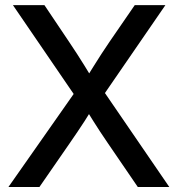

<svg xmlns="http://www.w3.org/2000/svg" viewBox="-20 -748 711 768"><path d="M13.7 0 302.7 -412.1V-331.1L31.7 -727.5H157.7L255.4 -582Q272.9 -556.2 288.3 -532.2Q303.7 -508.3 318.4 -484.6Q333 -460.9 348.1 -436H325.2Q340.8 -460.9 355.5 -484.6Q370.1 -508.3 385.7 -532.2Q401.4 -556.2 418.9 -582L519 -727.5H641.6L372.6 -336.4V-415.5L657.2 0H531.2L411.1 -175.8Q395 -199.2 380.9 -220.7Q366.7 -242.2 353.3 -263.7Q339.8 -285.2 325.7 -308.1H346.2Q332.5 -285.2 318.6 -263.9Q304.7 -242.7 290.3 -221.2Q275.9 -199.7 259.3 -175.8L137.7 0Z"/></svg>

Font: Inter 28pt Medium
Style: Regular
Weight: 500
Designer: Rasmus Andersson
Foundry: rsms
Version: Version 4.001;git-66647c0bb